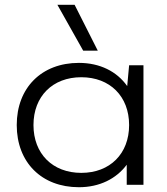

<svg xmlns="http://www.w3.org/2000/svg" viewBox="-20 -773 700 803"><path d="M510 0H580V-500H520L512 -413C469 -474 398 -510 310 -510C154 -510 50 -406 50 -250C50 -94 154 10 310 10C396 10 466 -25 510 -84ZM320 -50C200 -50 120 -130 120 -250C120 -370 200 -450 320 -450C440 -450 520 -370 520 -250C520 -130 440 -50 320 -50ZM328 -561H389L292 -753H220Z"/></svg>

Font: Gully Light
Style: Regular
Weight: 300
Designer: jaikishan Patel
Foundry: MagicType
Version: Version 1.000;Glyphs 3.2 (3242)